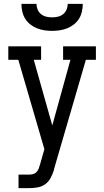

<svg xmlns="http://www.w3.org/2000/svg" viewBox="-20 -975 540 995"><path d="M76 0V-70H129Q139 -70 150 -72.5Q161 -75 168.5 -82.5Q176 -90 180 -100Q184 -110 187 -121L210 -202L75 -665H23V-735H193V-665H155L251 -325L345 -665H307V-735H477V-665H425L261 -102Q261 -99 260 -97Q259 -95 259 -92Q252 -71 241.5 -51.5Q231 -32 213 -19.5Q195 -7 173 -3.5Q151 0 129 0ZM250 -815Q230 -815 210 -818Q190 -821 171.5 -828.5Q153 -836 137 -848.5Q121 -861 110.5 -878Q100 -895 95.5 -915Q91 -935 91 -955H169Q169 -940 175 -925.5Q181 -911 193 -901.5Q205 -892 220 -888.5Q235 -885 250 -885Q265 -885 280 -888.5Q295 -892 307 -901.5Q319 -911 325 -925.5Q331 -940 331 -955H409Q409 -935 404.5 -915Q400 -895 389.5 -878Q379 -861 363 -848.5Q347 -836 328.5 -828.5Q310 -821 290 -818Q270 -815 250 -815Z"/></svg>

Font: Iosevka Gothic
Style: Regular
Weight: 400
Monospace: yes
Designer: Belleve Invis
Foundry: Belleve Invis
Version: Version 15.5.1; ttfautohint (v1.8.4)